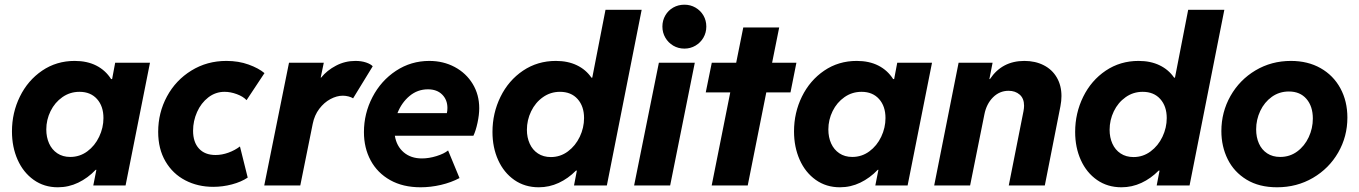

<svg xmlns="http://www.w3.org/2000/svg" viewBox="-20 -794 5817 822"><path d="M31.2 -231.4Q31.2 -311.5 65.2 -380.6Q99.1 -449.7 160.4 -491.5Q221.7 -533.2 299.8 -533.2Q353 -533.2 392.3 -513.2Q431.6 -493.2 455.6 -455.6H460L473.1 -525.4H622.1L517.6 0H379.4L392.6 -66.9H389.6Q356 -31.7 314.9 -12Q273.9 7.8 227.5 7.8Q168.9 7.8 124.3 -23.9Q79.6 -55.7 55.4 -110.1Q31.2 -164.6 31.2 -231.4ZM422.9 -288.6Q422.9 -339.4 395.3 -370.1Q367.7 -400.9 320.3 -400.9Q279.8 -400.9 247.3 -378.2Q214.8 -355.5 196.5 -318.4Q178.2 -281.2 178.2 -239.7Q178.2 -206.5 190.2 -179.9Q202.1 -153.3 225.3 -137.7Q248.5 -122.1 280.8 -122.1Q321.3 -122.1 353.8 -146Q386.2 -169.9 404.5 -208.5Q422.9 -247.1 422.9 -288.6Z M657.2 -229.5Q657.2 -311.5 694.8 -381.1Q732.4 -450.7 799.3 -491.9Q866.2 -533.2 949.2 -533.2Q1001.5 -533.2 1044.4 -517.6Q1087.4 -502 1112.3 -481L1035.6 -365.2Q1021 -380.9 993.9 -390.9Q966.8 -400.9 941.4 -400.9Q902.8 -400.9 871.8 -377Q840.8 -353 823.7 -314.5Q806.6 -275.9 806.6 -234.4Q806.6 -185.5 831.8 -158Q856.9 -130.4 902.8 -130.4Q930.2 -130.4 957.8 -140.4Q985.4 -150.4 1007.3 -167L1040.5 -33.7Q1012.7 -15.1 973.1 -4.6Q933.6 5.9 893.1 5.9Q826.7 5.9 773.2 -22Q719.7 -49.8 688.5 -103Q657.2 -156.2 657.2 -229.5Z M1217.3 -525.4H1366.2L1353 -461.9H1355Q1379.9 -492.7 1418.5 -512.9Q1457 -533.2 1501.5 -533.2Q1527.3 -533.2 1547.4 -526.4Q1567.4 -519.5 1575.7 -510.3L1491.7 -373Q1484.4 -377.9 1472.2 -381.1Q1460 -384.3 1447.8 -384.3Q1421.9 -384.3 1394.8 -369.9Q1367.7 -355.5 1346.9 -328.1Q1326.2 -300.8 1318.8 -263.7L1265.6 0H1111.3Z M1538.1 -228.5Q1538.1 -308.1 1574.7 -378.4Q1611.3 -448.7 1675.5 -491Q1739.7 -533.2 1817.9 -533.2Q1877.9 -533.2 1926.8 -507.1Q1975.6 -481 2003.7 -434.8Q2031.7 -388.7 2031.7 -330.6Q2031.7 -302.7 2024.4 -268.6Q2017.1 -234.4 2006.8 -212.9H1670.4Q1677.7 -168 1708.5 -141.8Q1739.3 -115.7 1786.1 -115.7Q1816.4 -115.7 1848.6 -125.7Q1880.9 -135.7 1898.4 -149.9L1947.3 -31.7Q1911.6 -12.7 1867.7 -2.4Q1823.7 7.8 1780.8 7.8Q1705.1 7.8 1650.4 -22.9Q1595.7 -53.7 1566.9 -107.2Q1538.1 -160.6 1538.1 -228.5ZM1893.1 -309.6Q1895.5 -319.3 1895.5 -332Q1895.5 -366.7 1873 -389.2Q1850.6 -411.6 1812 -411.6Q1767.6 -411.6 1733.4 -383.1Q1699.2 -354.5 1681.6 -309.6Z M2449.7 -63.5H2445.8Q2412.6 -29.8 2372.1 -11Q2331.5 7.8 2286.6 7.8Q2227.1 7.8 2182.1 -23.4Q2137.2 -54.7 2112.8 -108.6Q2088.4 -162.6 2088.4 -229Q2088.4 -309.6 2122.8 -379.6Q2157.2 -449.7 2219.2 -491.5Q2281.2 -533.2 2359.9 -533.2Q2411.1 -533.2 2449.7 -514.6Q2488.3 -496.1 2512.2 -461.4H2515.6L2572.3 -752H2727.1L2578.1 0H2437.5ZM2480.5 -288.6Q2480.5 -338.9 2452.9 -369.9Q2425.3 -400.9 2377.4 -400.9Q2336.9 -400.9 2304.4 -377.9Q2272 -355 2253.9 -317.4Q2235.8 -279.8 2235.8 -238.3Q2235.8 -205.6 2247.8 -179Q2259.8 -152.3 2283 -137Q2306.2 -121.6 2338.4 -121.6Q2378.9 -121.6 2411.4 -145.8Q2443.8 -169.9 2462.2 -208.5Q2480.5 -247.1 2480.5 -288.6Z M2800.8 -525.4H2954.6L2849.1 0H2694.8ZM2815.9 -680.2Q2815.9 -706.5 2828.4 -728Q2840.8 -749.5 2862.3 -761.7Q2883.8 -773.9 2910.2 -773.9Q2936 -773.9 2957.5 -761.5Q2979 -749 2991.5 -727.8Q3003.9 -706.5 3003.9 -680.2Q3003.9 -654.3 2991.5 -632.8Q2979 -611.3 2957.5 -598.6Q2936 -585.9 2910.2 -585.9Q2883.8 -585.9 2862.3 -598.6Q2840.8 -611.3 2828.4 -632.8Q2815.9 -654.3 2815.9 -680.2Z M3106.4 -398.4H3001.5L3027.3 -525.4H3131.8L3162.1 -676.3H3315.9L3285.6 -525.4H3389.6L3364.3 -398.4H3260.7L3181.2 0H3026.9Z M3379.4 -231.4Q3379.4 -311.5 3413.3 -380.6Q3447.3 -449.7 3508.5 -491.5Q3569.8 -533.2 3647.9 -533.2Q3701.2 -533.2 3740.5 -513.2Q3779.8 -493.2 3803.7 -455.6H3808.1L3821.3 -525.4H3970.2L3865.7 0H3727.5L3740.7 -66.9H3737.8Q3704.1 -31.7 3663.1 -12Q3622.1 7.8 3575.7 7.8Q3517.1 7.8 3472.4 -23.9Q3427.7 -55.7 3403.6 -110.1Q3379.4 -164.6 3379.4 -231.4ZM3771 -288.6Q3771 -339.4 3743.4 -370.1Q3715.8 -400.9 3668.5 -400.9Q3627.9 -400.9 3595.5 -378.2Q3563 -355.5 3544.7 -318.4Q3526.4 -281.2 3526.4 -239.7Q3526.4 -206.5 3538.3 -179.9Q3550.3 -153.3 3573.5 -137.7Q3596.7 -122.1 3628.9 -122.1Q3669.4 -122.1 3701.9 -146Q3734.4 -169.9 3752.7 -208.5Q3771 -247.1 3771 -288.6Z M4084 -525.4H4229.5L4215.8 -455.6H4218.3Q4270 -533.2 4365.7 -533.2Q4412.6 -533.2 4448.7 -514.6Q4484.9 -496.1 4504.6 -461.9Q4524.4 -427.7 4524.4 -382.8Q4524.4 -362.3 4520 -339.4L4453.1 0H4298.8L4361.8 -317.9Q4364.3 -331.5 4364.3 -341.3Q4364.3 -372.6 4345.5 -388.9Q4326.7 -405.3 4297.9 -405.3Q4259.3 -405.3 4231.2 -377.2Q4203.1 -349.1 4194.3 -303.7L4133.3 0H3979.5Z M4944.3 -63.5H4940.4Q4907.2 -29.8 4866.7 -11Q4826.2 7.8 4781.2 7.8Q4721.7 7.8 4676.8 -23.4Q4631.8 -54.7 4607.4 -108.6Q4583 -162.6 4583 -229Q4583 -309.6 4617.4 -379.6Q4651.9 -449.7 4713.9 -491.5Q4775.9 -533.2 4854.5 -533.2Q4905.8 -533.2 4944.3 -514.6Q4982.9 -496.1 5006.8 -461.4H5010.3L5066.9 -752H5221.7L5072.8 0H4932.1ZM4975.1 -288.6Q4975.1 -338.9 4947.5 -369.9Q4919.9 -400.9 4872.1 -400.9Q4831.5 -400.9 4799.1 -377.9Q4766.6 -355 4748.5 -317.4Q4730.5 -279.8 4730.5 -238.3Q4730.5 -205.6 4742.4 -179Q4754.4 -152.3 4777.6 -137Q4800.8 -121.6 4833 -121.6Q4873.5 -121.6 4906 -145.8Q4938.5 -169.9 4956.8 -208.5Q4975.1 -247.1 4975.1 -288.6Z M5209 -232.9Q5209 -314 5248 -383.1Q5287.1 -452.1 5355.2 -492.7Q5423.3 -533.2 5506.8 -533.2Q5579.1 -533.2 5633.8 -502.2Q5688.5 -471.2 5718.5 -416Q5748.5 -360.8 5748.5 -290.5Q5748.5 -209.5 5709.2 -141.1Q5669.9 -72.8 5601.1 -32.5Q5532.2 7.8 5447.3 7.8Q5370.6 7.8 5316.9 -24.9Q5263.2 -57.6 5236.1 -112.3Q5209 -167 5209 -232.9ZM5600.6 -286.6Q5600.6 -338.9 5573.2 -370.6Q5545.9 -402.3 5498 -402.3Q5457 -402.3 5425 -379.4Q5393.1 -356.4 5375.5 -319.1Q5357.9 -281.7 5357.9 -240.2Q5357.9 -206.1 5369.9 -179.4Q5381.8 -152.8 5405 -137.5Q5428.2 -122.1 5460.9 -122.1Q5502 -122.1 5533.7 -145.5Q5565.4 -168.9 5583 -206.8Q5600.6 -244.6 5600.6 -286.6Z"/></svg>

Font: Reddit Sans Chocolate ExBold
Style: Italic
Weight: 800
Italic angle: -11.25°
Designer: Stephen Hutchings
Version: Version 1.013